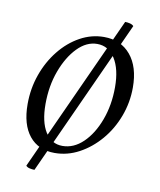

<svg xmlns="http://www.w3.org/2000/svg" viewBox="-74 -592 616 741"><g transform="rotate(10 234.5 -221.5)"><path d="M176 12Q112 12 76.5 -32Q41 -76 41 -156Q41 -217 60.5 -272Q80 -327 114.5 -370Q149 -413 193.5 -437.5Q238 -462 287 -462Q353 -462 391.5 -416Q430 -370 430 -289Q430 -230 409.5 -175.5Q389 -121 353 -79Q317 -37 271.5 -12.5Q226 12 176 12ZM201 -20Q245 -20 281.5 -55Q318 -90 340 -149Q362 -208 362 -278Q362 -349 336 -390Q310 -431 266 -431Q224 -431 188.5 -394.5Q153 -358 131 -298.5Q109 -239 109 -168Q109 -98 133.5 -59Q158 -20 201 -20ZM111.1 89.6Q101.3 89.6 91.5 87.2Q81.7 84.7 77.5 79.1L356.8 -533.4Q365.9 -533.4 375.7 -531Q385.5 -528.5 390.4 -522.9Z"/></g></svg>

Font: Petrona Light
Style: Italic
Weight: 300
Italic angle: -9°
Designer: Ringo R. Seeber
Foundry: Ringo R. Seeber
Version: Version 2.001; ttfautohint (v1.8.3)